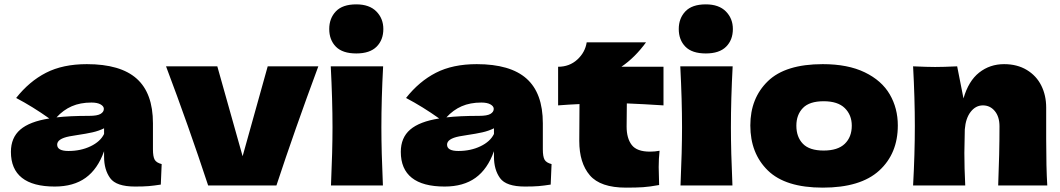

<svg xmlns="http://www.w3.org/2000/svg" viewBox="-20 -850 4860 880"><path d="M681 -166Q681 -132 689 -118Q697 -104 721 -98L717 -4Q685 1 661.5 3Q638 5 599 5Q513 5 485 -33.5Q457 -72 457 -132V-157Q428 -75 372.5 -35Q317 5 231 5Q131 5 80.5 -35Q30 -75 30 -154Q30 -219 73 -256Q116 -293 206 -307Q130 -361 54 -401Q114 -477 191 -516.5Q268 -556 378 -556Q532 -556 606.5 -489.5Q681 -423 681 -285ZM239 -312Q299 -319 389 -319Q426 -319 441 -328Q456 -337 456 -351Q456 -363 441 -371.5Q426 -380 399 -380Q348 -380 309 -363Q270 -346 239 -312ZM457 -236V-262Q433 -250 404 -243.5Q375 -237 334 -231L298 -225Q242 -214 242 -187Q242 -158 294 -158Q350 -158 395 -179.5Q440 -201 457 -236Z M1439 -546Q1331 -255 1247 0H934Q844 -273 741 -546H976L1092 -134L1207 -546Z M1489 -717Q1489 -766 1519.5 -798Q1550 -830 1613 -830Q1673 -830 1705 -797.5Q1737 -765 1737 -717Q1737 -667 1706 -636Q1675 -605 1613 -605Q1550 -605 1519.5 -636Q1489 -667 1489 -717ZM1497 0Q1504 -161 1504 -266Q1504 -391 1496 -546H1736Q1728 -397 1728 -266Q1728 -156 1735 0Z M2468 -166Q2468 -132 2476 -118Q2484 -104 2508 -98L2504 -4Q2472 1 2448.5 3Q2425 5 2386 5Q2300 5 2272 -33.5Q2244 -72 2244 -132V-157Q2215 -75 2159.5 -35Q2104 5 2018 5Q1918 5 1867.5 -35Q1817 -75 1817 -154Q1817 -219 1860 -256Q1903 -293 1993 -307Q1917 -361 1841 -401Q1901 -477 1978 -516.5Q2055 -556 2165 -556Q2319 -556 2393.5 -489.5Q2468 -423 2468 -285ZM2026 -312Q2086 -319 2176 -319Q2213 -319 2228 -328Q2243 -337 2243 -351Q2243 -363 2228 -371.5Q2213 -380 2186 -380Q2135 -380 2096 -363Q2057 -346 2026 -312ZM2244 -236V-262Q2220 -250 2191 -243.5Q2162 -237 2121 -231L2085 -225Q2029 -214 2029 -187Q2029 -158 2081 -158Q2137 -158 2182 -179.5Q2227 -201 2244 -236Z M3021 -367Q2929 -373 2853 -376L2852 -270Q2852 -216 2875.5 -185.5Q2899 -155 2959 -155Q2982 -155 3003 -159Q2999 -122 2999 -84Q2999 -66 3001 -2Q2957 6 2927 8Q2897 10 2849 10Q2732 10 2683.5 -46.5Q2635 -103 2635 -204L2636 -373Q2589 -371 2538 -367V-544Q2590 -544 2626 -577Q2662 -610 2669 -656H2941Q2890 -586 2828 -544H3021Z M3091 -717Q3091 -766 3121.5 -798Q3152 -830 3215 -830Q3275 -830 3307 -797.5Q3339 -765 3339 -717Q3339 -667 3308 -636Q3277 -605 3215 -605Q3152 -605 3121.5 -636Q3091 -667 3091 -717ZM3099 0Q3106 -161 3106 -266Q3106 -391 3098 -546H3338Q3330 -397 3330 -266Q3330 -156 3337 0Z M3419 -275Q3419 -400 3499.5 -478Q3580 -556 3751 -556Q3866 -556 3943.5 -518.5Q4021 -481 4058 -417.5Q4095 -354 4095 -275Q4095 -146 4009.5 -68Q3924 10 3751 10Q3580 10 3499.5 -68.5Q3419 -147 3419 -275ZM3884 -274Q3884 -323 3852 -354.5Q3820 -386 3755 -386Q3690 -386 3660 -355Q3630 -324 3630 -274Q3630 -222 3660 -191Q3690 -160 3755 -160Q3820 -160 3852 -191Q3884 -222 3884 -274Z M4555 0Q4561 -147 4561 -271Q4561 -315 4539.5 -341Q4518 -367 4485 -367Q4452 -367 4429 -337.5Q4406 -308 4402 -257Q4400 -181 4400 -149Q4400 -81 4404 0H4165Q4173 -144 4173 -272Q4173 -400 4165 -546Q4231 -543 4266 -543Q4303 -543 4367 -546L4396 -399Q4419 -479 4468 -517.5Q4517 -556 4582 -556Q4642 -556 4686 -529.5Q4730 -503 4752.5 -458Q4775 -413 4775 -357V-213Q4775 -80 4780 0Z"/></svg>

Font: Mantou Sans
Style: Regular
Weight: 400
Designer: Mant0u / artakana
Foundry: Mant0u / artakana
Version: Version 1.001;October 22, 2023;FontCreator 14.0.0.2901 64-bi